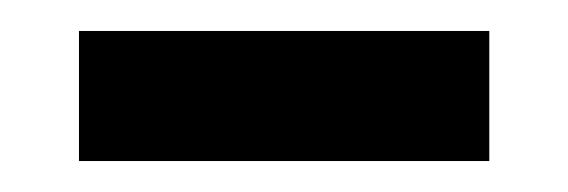

<svg xmlns="http://www.w3.org/2000/svg" viewBox="-20 -328 367 124"><path d="M31 -224V-308H296V-224Z"/></svg>

Font: Bricolage Grotesque 24pt
Style: Regular
Weight: 400
Designer: Mathieu Triay
Foundry: Atelier Triay
Version: Version 1.001;gftools[0.9.33.dev8+g029e19f]